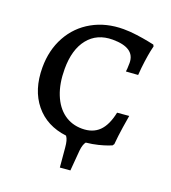

<svg xmlns="http://www.w3.org/2000/svg" viewBox="-149 -762 944 1058"><g transform="rotate(20 322.5 -232.5)"><path d="M586 -212Q583 -196 574.5 -141Q566 -86 562 -38L555 -28Q550 -26 531.5 -19Q513 -12 481 -4Q449 4 411 8Q398 24 394 60L384 181L324 186L314 73Q312 50 308 35Q304 20 296 9Q179 -5 112 -87Q45 -169 45 -300Q45 -402 89 -482Q133 -562 212.5 -606.5Q292 -651 394 -651Q431 -651 471.5 -645.5Q512 -640 540 -634.5Q568 -629 576 -627L581 -618Q579 -612 574 -587.5Q569 -563 563.5 -524Q558 -485 555 -441L485 -436Q486 -441 487 -455Q488 -469 488 -487Q488 -576 357 -576Q266 -576 214.5 -512Q163 -448 163 -334Q163 -249 188 -186.5Q213 -124 258.5 -90.5Q304 -57 365 -57Q427 -57 464 -93Q501 -129 517 -206Z"/></g></svg>

Font: Alegreya Medium
Style: Regular
Weight: 500
Designer: Juan Pablo del Peral
Foundry: Huerta Tipografica
Version: Version 2.007; ttfautohint (v1.6)